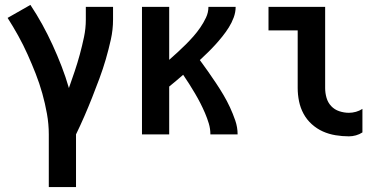

<svg xmlns="http://www.w3.org/2000/svg" viewBox="-20 -548 1540 783"><path d="M179 215V0Q179 -42 171.5 -84Q164 -126 152.5 -167Q141 -208 125.5 -247.5Q110 -287 92.5 -326Q75 -365 54.5 -402Q34 -439 11 -475L104 -528Q130 -489 152.5 -448Q175 -407 194.5 -364.5Q214 -322 231 -278Q248 -234 261 -189Q273 -223 284.5 -257Q296 -291 305.5 -326Q315 -361 322.5 -396.5Q330 -432 330 -468V-520H441V-468Q441 -427 432 -386.5Q423 -346 411.5 -306.5Q400 -267 385.5 -228Q371 -189 356 -151Q341 -113 324.5 -75Q308 -37 290 0V215Z M559 0V-520H670V-304Q688 -320 704.5 -335Q721 -350 737.5 -366.5Q754 -383 769 -400Q784 -417 797 -436Q810 -455 820 -476Q830 -497 830 -520H941Q941 -498 933 -476.5Q925 -455 913 -436Q901 -417 887 -399.5Q873 -382 858 -365.5Q843 -349 827 -333.5Q811 -318 795 -303Q812 -280 828.5 -256.5Q845 -233 861 -209Q877 -185 891.5 -160.5Q906 -136 918 -110Q930 -84 939.5 -56.5Q949 -29 949 0H838Q838 -23 831.5 -44.5Q825 -66 816 -87Q807 -108 797 -127.5Q787 -147 775.5 -166.5Q764 -186 752 -205Q740 -224 727 -243Q713 -231 699 -219Q685 -207 670 -195V0Z M1403 8Q1376 8 1348.5 3.5Q1321 -1 1296.5 -12Q1272 -23 1251.5 -41.5Q1231 -60 1218 -84Q1205 -108 1199.5 -135Q1194 -162 1194 -189V-424H1075V-520H1306V-189Q1306 -169 1311.5 -149.5Q1317 -130 1330.5 -115.5Q1344 -101 1363.5 -94.5Q1383 -88 1403 -88Q1417 -88 1431.5 -92Q1446 -96 1458 -104V-8Q1446 0 1431.5 4Q1417 8 1403 8Z"/></svg>

Font: Iosevka Term Curly
Style: Bold
Weight: 700
Designer: Belleve Invis
Foundry: Belleve Invis
Version: Version 32.3.0